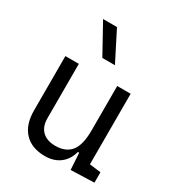

<svg xmlns="http://www.w3.org/2000/svg" viewBox="-189 -915 965 1045"><g transform="rotate(30 293.0 -392.5)"><path d="M250.5 9.8Q166.5 9.8 120.8 -38.8Q75.2 -87.4 75.2 -175.8V-517.6H159.7V-175.8Q159.7 -123.5 189 -95.2Q218.3 -66.9 271.5 -66.9Q335.4 -66.9 368.2 -106.4Q400.9 -146 400.9 -239.3V-517.6H485.4V-74.2L556.6 -65.4V0L409.7 4.9L403.3 -99.6H395Q381.3 -47.4 343.5 -18.8Q305.7 9.8 250.5 9.8ZM254.4 -609.4 151.9 -794.9H239.3L333.5 -609.4Z"/></g></svg>

Font: Cascadia Mono SemiLight
Style: Regular
Weight: 350
Monospace: yes
Designer: Aaron Bell
Foundry: Saja Typeworks
Version: Version 2404.023; ttfautohint (v1.8.4)